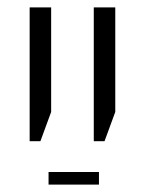

<svg xmlns="http://www.w3.org/2000/svg" viewBox="-20 -608 386 518"><path d="M233 -227V-588H291V-306L262 -227ZM60 -227V-588H118V-306L89 -227ZM111 -110V-144H247V-110Z"/></svg>

Font: Noto Sans Hebrew ExtraCondensed Light
Style: Regular
Weight: 300
Width: 2
Designer: Monotype Design Team
Foundry: Monotype Imaging Inc.
Version: Version 2.004; ttfautohint (v1.8.4.7-5d5b)